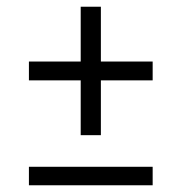

<svg xmlns="http://www.w3.org/2000/svg" viewBox="-20 -551 540 571"><path d="M280 -149H220V-312H66V-368H220V-531H280V-368H434V-312H280ZM66 0V-55H434V0Z"/></svg>

Font: Iosevka Curly Light
Style: Regular
Weight: 300
Monospace: yes
Designer: Belleve Invis
Foundry: Belleve Invis
Version: Version 22.1.2; ttfautohint (v1.8.4)